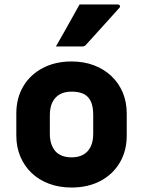

<svg xmlns="http://www.w3.org/2000/svg" viewBox="-20 -827 640 859"><path d="M300 -552Q355 -552 400 -535Q445 -518 478 -487Q511 -456 529 -413.5Q547 -371 547 -319V-221Q547 -152 516 -99.5Q485 -47 429.5 -17.5Q374 12 300 12Q245 12 199.5 -5Q154 -22 121.5 -53Q89 -84 71 -126.5Q53 -169 53 -221V-319Q53 -388 84 -440.5Q115 -493 171 -522.5Q227 -552 300 -552ZM300 -417Q269 -417 247.5 -405Q226 -393 214.5 -369.5Q203 -346 203 -312V-228Q203 -202 210 -182Q217 -162 230 -148Q242 -136 260 -129.5Q278 -123 300 -123Q331 -123 352.5 -135Q374 -147 385.5 -170.5Q397 -194 397 -228V-312Q397 -341 391 -361Q385 -381 372 -394Q360 -406 342 -411.5Q324 -417 300 -417ZM336 -807Q383 -807 422 -807Q461 -807 507 -807Q513 -807 516 -802Q519 -797 514 -792Q489 -764 466 -738.5Q443 -713 419 -686.5Q395 -660 365 -627Q363 -624 358.5 -621.5Q354 -619 348 -619Q316 -619 287.5 -619Q259 -619 230 -619Q248 -650 265.5 -681Q283 -712 300.5 -743.5Q318 -775 336 -807Z"/></svg>

Font: Recursive ExtraBold
Style: Regular
Weight: 800
Version: Version 1.085